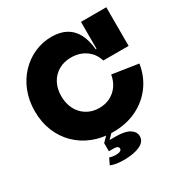

<svg xmlns="http://www.w3.org/2000/svg" viewBox="-220 -949 1283 1340"><g transform="rotate(-30 421.0 -279.0)"><path d="M426 13.5Q337 13.5 263.2 -15.8Q189.5 -45 135.8 -98.2Q82 -151.5 52.5 -224.2Q23 -297 23 -384.5Q23 -471.5 51.5 -543.5Q80 -615.5 130 -668Q180 -720.5 245 -749.2Q310 -778 382.5 -778Q450.5 -778 498.2 -752.2Q546 -726.5 573.2 -675.2Q600.5 -624 607.5 -548H649.5L614 -453.5Q596.5 -513.5 546.8 -549Q497 -584.5 428.5 -584.5Q371 -584.5 327.5 -559.2Q284 -534 259.8 -489Q235.5 -444 235.5 -384.5Q235.5 -339.5 249.2 -302Q263 -264.5 288.5 -237.2Q314 -210 349 -195Q384 -180 426 -180Q475 -180 514.5 -200.2Q554 -220.5 579.5 -256.8Q605 -293 613 -341.5L822 -309.5Q806.5 -212.5 752.8 -140Q699 -67.5 615.5 -27Q532 13.5 426 13.5ZM614 -453.5V-765H818V-453.5ZM311.5 152.5Q322 156.5 334.5 158.8Q347 161 361 161Q384.5 161 396.5 154.8Q408.5 148.5 408.5 137Q408.5 126.5 399.2 120.5Q390 114.5 374 114.5H331V49H424Q498.5 49 534.8 72Q571 95 571 131Q571 175 521.5 197.5Q472 220 392 220Q358 220 332.5 215.5Q307 211 287 203ZM419 -41H462.5L374.5 49H331Z"/></g></svg>

Font: Hepta Slab ExtraBold
Style: Regular
Weight: 800
Designer: Michael LaGattuta
Foundry: Michael LaGattuta
Version: Version 1.102